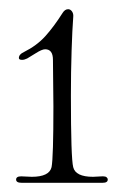

<svg xmlns="http://www.w3.org/2000/svg" viewBox="-20 -898 264 417"><path d="M78 -791Q71 -791 57 -782L39 -771Q33 -768 28 -768Q21 -768 21 -772Q21 -780 32 -785Q60 -799 78.5 -819.5Q97 -840 116 -870Q121 -878 128 -878Q133 -878 136.5 -873Q140 -868 139 -860Q137 -834 135.5 -788Q134 -742 134 -690Q134 -554 139 -535Q144 -514 182 -514L202 -515H204Q209 -515 211.5 -513Q214 -511 214 -508Q214 -501 203 -501H115H27Q15 -501 15 -508Q15 -515 26 -515L49 -514Q87 -514 92 -535Q96 -556 96 -667L95 -768Q95 -791 78 -791Z"/></svg>

Font: Hina Mincho
Style: Regular
Weight: 400
Designer: satsuyako
Foundry: satsuyako
Version: Version 1.100